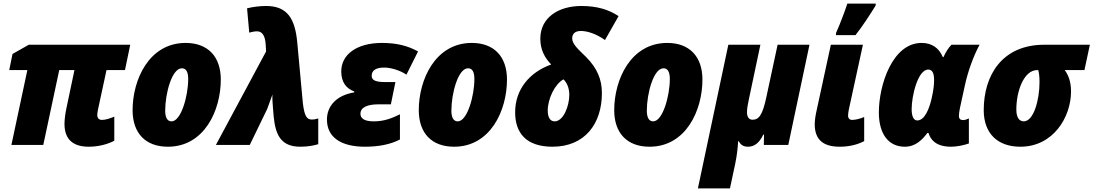

<svg xmlns="http://www.w3.org/2000/svg" viewBox="-20 -800 6037 1060"><path d="M470 10C519 10 572 -2 611 -23V-156C587 -146 563 -138 542 -138C528 -138 517 -147 517 -164C517 -176 520 -189 522 -200L568 -413H670L699 -553H139L49 -502L31 -413H131L43 0H219L307 -413H391L347 -204C341 -176 336 -141 336 -116C336 -28 386 10 470 10Z M907 10C1107 10 1199 -189 1199 -361C1199 -487 1128 -563 1005 -563C802 -563 712 -359 712 -192C712 -65 783 10 907 10ZM927 -130C904 -130 892 -151 892 -189C892 -284 929 -423 984 -423C1007 -423 1019 -404 1019 -364C1019 -271 980 -130 927 -130Z M1638 10C1677 10 1712 4 1737 -4V-146C1720 -141 1712 -140 1702 -140C1675 -140 1661 -156 1652 -231L1621 -567C1609 -692 1570 -767 1449 -767C1416 -767 1374 -762 1344 -754L1356 -620C1372 -624 1386 -627 1399 -627C1424 -627 1444 -609 1447 -552L1449 -516L1172 0H1359L1455 -198C1456 -202 1480 -265 1484 -278C1483 -258 1485 -226 1487 -204L1491 -156C1501 -59 1528 10 1638 10Z M1995 10C2071 10 2137 -3 2188 -30V-169C2144 -147 2100 -130 2044 -130C1987 -130 1970 -149 1970 -172C1970 -208 2010 -224 2069 -224H2138L2163 -347H2106C2051 -347 2032 -358 2032 -382C2032 -412 2057 -427 2101 -427C2136 -427 2186 -413 2224 -388L2288 -516C2230 -548 2168 -563 2089 -563C1948 -563 1864 -498 1864 -406C1864 -344 1893 -311 1936 -295V-290C1832 -273 1785 -210 1785 -140C1785 -41 1864 10 1995 10Z M2487 10C2687 10 2779 -189 2779 -361C2779 -487 2708 -563 2585 -563C2382 -563 2292 -359 2292 -192C2292 -65 2363 10 2487 10ZM2507 -130C2484 -130 2472 -151 2472 -189C2472 -284 2509 -423 2564 -423C2587 -423 2599 -404 2599 -364C2599 -271 2560 -130 2507 -130Z M3030 10C3209 10 3303 -117 3303 -286C3303 -361 3277 -423 3217 -484C3171 -529 3139 -557 3139 -588C3139 -612 3153 -629 3187 -629C3219 -629 3268 -616 3320 -579L3395 -711C3341 -747 3276 -767 3190 -767C3063 -767 2963 -703 2963 -586C2963 -524 2989 -479 3023 -444C2903 -401 2824 -306 2824 -180C2824 -65 2886 10 3030 10ZM3042 -130C3016 -130 3004 -154 3004 -190C3004 -254 3043 -336 3091 -362C3109 -344 3123 -316 3123 -276C3123 -214 3090 -130 3042 -130Z M3566 10C3766 10 3858 -189 3858 -361C3858 -487 3787 -563 3664 -563C3461 -563 3371 -359 3371 -192C3371 -65 3442 10 3566 10ZM3586 -130C3563 -130 3551 -151 3551 -189C3551 -284 3588 -423 3643 -423C3666 -423 3678 -404 3678 -364C3678 -271 3639 -130 3586 -130Z M3833 240H4010L4039 104C4048 60 4053 21 4055 -20H4059C4069 0 4085 10 4110 10C4142 10 4171 -8 4194 -57H4198L4197 0H4332L4449 -553H4273L4212 -269C4190 -162 4169 -139 4134 -139C4116 -139 4104 -153 4104 -180C4104 -201 4109 -227 4114 -250L4178 -553H4001Z M4595 -606H4703C4744 -658 4783 -719 4814 -769L4815 -780H4658C4646 -742 4613 -655 4596 -619ZM4616 10C4664 10 4712 0 4751 -21V-154C4728 -144 4702 -138 4684 -138C4670 -138 4662 -148 4662 -161C4662 -172 4664 -181 4666 -194L4744 -553H4567L4489 -193C4483 -168 4478 -136 4478 -114C4478 -26 4528 10 4616 10Z M4975 10C5035 10 5071 -28 5100 -66H5106C5118 -27 5149 10 5231 10C5263 10 5305 1 5329 -8V-146C5319 -141 5306 -137 5298 -137C5283 -137 5274 -143 5274 -161C5274 -172 5277 -190 5280 -205L5307 -329C5323 -403 5353 -488 5388 -553H5233C5216 -536 5200 -510 5189 -485H5185C5165 -533 5127 -563 5068 -563C4907 -563 4832 -331 4832 -179C4832 -61 4885 10 4975 10ZM5044 -135C5025 -135 5013 -156 5013 -197C5013 -270 5047 -416 5105 -416C5125 -416 5137 -399 5137 -359C5137 -333 5134 -303 5123 -255C5110 -199 5085 -135 5044 -135Z M5613 10C5796 10 5893 -155 5893 -295C5893 -348 5879 -385 5858 -413H5967L5997 -553H5745C5514 -553 5411 -386 5411 -192C5411 -63 5488 10 5613 10ZM5632 -130C5609 -130 5591 -149 5591 -195C5591 -298 5633 -413 5706 -413H5712C5716 -399 5719 -378 5719 -347C5719 -246 5686 -130 5632 -130Z"/></svg>

Font: Noto Sans UI SemiCondensed Black
Style: Italic
Weight: 900
Width: 4
Italic angle: -372°
Designer: Monotype Design Team
Foundry: Monotype Imaging Inc.
Version: Version 1.901